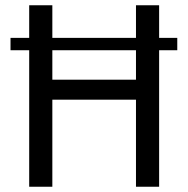

<svg xmlns="http://www.w3.org/2000/svg" viewBox="-20 -710 716 730"><path d="M654 -519H585V0H497V-331H179V0H91V-519H20V-566H91V-690H179V-566H497V-690H585V-566H654ZM497 -519H179V-407H497Z"/></svg>

Font: Exo 2
Style: Regular
Weight: 400
Designer: Natanael Gama
Version: Version 1.001;PS 001.001;hotconv 1.0.70;makeotf.lib2.5.58329